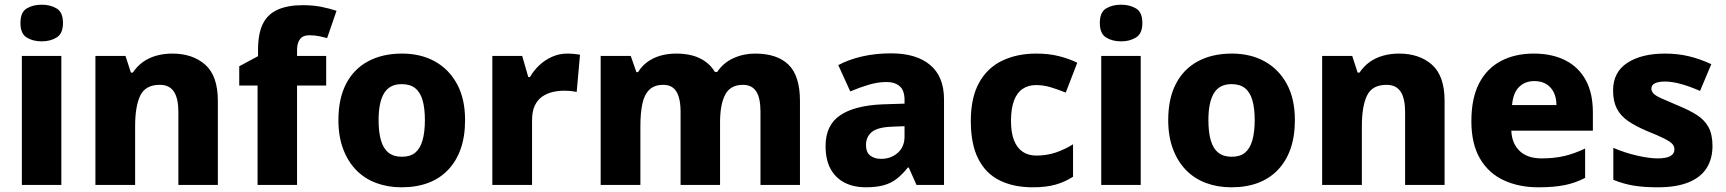

<svg xmlns="http://www.w3.org/2000/svg" viewBox="-20 -787 7346 817"><path d="M241 -549V0H73V-549ZM158 -767Q194 -767 221 -751Q248 -735 248 -689Q248 -644 221 -627.5Q194 -611 158 -611Q120 -611 93.5 -627.5Q67 -644 67 -689Q67 -735 93.5 -751Q120 -767 158 -767Z M713 -559Q800 -559 853.5 -511.5Q907 -464 907 -358V0H739V-311Q739 -368 720 -397Q701 -426 660 -426Q599 -426 577 -380.5Q555 -335 555 -250V0H386V-549H514L537 -478H545Q563 -505 588 -523Q613 -541 645 -550Q677 -559 713 -559Z M1368 -423H1244V0H1076V-423H998V-505L1078 -548V-574Q1078 -645 1099 -686.5Q1120 -728 1163 -746.5Q1206 -765 1268 -765Q1312 -765 1347 -758Q1382 -751 1412 -741L1372 -625Q1357 -629 1338 -633Q1319 -637 1296 -637Q1269 -637 1256.5 -620.5Q1244 -604 1244 -574V-549H1368Z M1959 -276Q1959 -207 1940.5 -154Q1922 -101 1886.5 -64Q1851 -27 1801.5 -8.5Q1752 10 1688 10Q1630 10 1580.5 -8.5Q1531 -27 1495.5 -63.5Q1460 -100 1440 -153.5Q1420 -207 1420 -276Q1420 -367 1452.5 -430Q1485 -493 1546 -526Q1607 -559 1691 -559Q1770 -559 1830 -526Q1890 -493 1924.5 -430Q1959 -367 1959 -276ZM1591 -276Q1591 -225 1601 -190Q1611 -155 1633 -137.5Q1655 -120 1690 -120Q1726 -120 1747 -137.5Q1768 -155 1778 -190Q1788 -225 1788 -276Q1788 -327 1778 -361Q1768 -395 1746.5 -412Q1725 -429 1689 -429Q1638 -429 1614.5 -390.5Q1591 -352 1591 -276Z M2394 -559Q2407 -559 2423 -557.5Q2439 -556 2448 -554L2434 -396Q2425 -398 2411 -399.5Q2397 -401 2380 -401Q2356 -401 2332 -395.5Q2308 -390 2288 -376.5Q2268 -363 2256 -338.5Q2244 -314 2244 -275V0H2075V-549H2202L2228 -459H2235Q2251 -487 2275 -509.5Q2299 -532 2329.5 -545.5Q2360 -559 2394 -559Z M3193 -559Q3287 -559 3335.5 -511.5Q3384 -464 3384 -358V0H3216V-311Q3216 -371 3197.5 -398.5Q3179 -426 3141 -426Q3088 -426 3066 -384.5Q3044 -343 3044 -266V0H2876V-311Q2876 -350 2868 -375.5Q2860 -401 2844 -413.5Q2828 -426 2802 -426Q2765 -426 2743.5 -405.5Q2722 -385 2713.5 -346Q2705 -307 2705 -250V0H2536V-549H2664L2688 -480H2695Q2711 -506 2735 -523.5Q2759 -541 2790 -550Q2821 -559 2857 -559Q2917 -559 2958 -539Q2999 -519 3022 -481H3032Q3058 -520 3101 -539.5Q3144 -559 3193 -559Z M3772 -560Q3879 -560 3938 -510.5Q3997 -461 3997 -364V0H3880L3847 -74H3843Q3820 -45 3795.5 -26Q3771 -7 3739.5 1.5Q3708 10 3662 10Q3614 10 3575.5 -9Q3537 -28 3515 -67Q3493 -106 3493 -166Q3493 -254 3554.5 -296Q3616 -338 3735 -343L3829 -346V-362Q3829 -402 3808.5 -420Q3788 -438 3752 -438Q3716 -438 3677 -426.5Q3638 -415 3598 -398L3547 -510Q3592 -534 3649 -547Q3706 -560 3772 -560ZM3778 -248Q3715 -246 3690 -225.5Q3665 -205 3665 -170Q3665 -139 3683 -125Q3701 -111 3729 -111Q3771 -111 3800 -136.5Q3829 -162 3829 -206V-250Z M4375 10Q4293 10 4233.5 -19.5Q4174 -49 4142.5 -111.5Q4111 -174 4111 -272Q4111 -372 4146.5 -435.5Q4182 -499 4245 -529Q4308 -559 4389 -559Q4443 -559 4486.5 -548Q4530 -537 4564 -520L4515 -393Q4480 -407 4450 -416Q4420 -425 4389 -425Q4355 -425 4331 -408.5Q4307 -392 4294.5 -358Q4282 -324 4282 -273Q4282 -222 4295 -189.5Q4308 -157 4332 -141Q4356 -125 4390 -125Q4434 -125 4472.5 -138Q4511 -151 4546 -173V-35Q4512 -13 4472 -1.5Q4432 10 4375 10Z M4834 -549V0H4666V-549ZM4751 -767Q4787 -767 4814 -751Q4841 -735 4841 -689Q4841 -644 4814 -627.5Q4787 -611 4751 -611Q4713 -611 4686.5 -627.5Q4660 -644 4660 -689Q4660 -735 4686.5 -751Q4713 -767 4751 -767Z M5490 -276Q5490 -207 5471.5 -154Q5453 -101 5417.5 -64Q5382 -27 5332.5 -8.5Q5283 10 5219 10Q5161 10 5111.5 -8.5Q5062 -27 5026.5 -63.5Q4991 -100 4971 -153.5Q4951 -207 4951 -276Q4951 -367 4983.5 -430Q5016 -493 5077 -526Q5138 -559 5222 -559Q5301 -559 5361 -526Q5421 -493 5455.5 -430Q5490 -367 5490 -276ZM5122 -276Q5122 -225 5132 -190Q5142 -155 5164 -137.5Q5186 -120 5221 -120Q5257 -120 5278 -137.5Q5299 -155 5309 -190Q5319 -225 5319 -276Q5319 -327 5309 -361Q5299 -395 5277.5 -412Q5256 -429 5220 -429Q5169 -429 5145.5 -390.5Q5122 -352 5122 -276Z M5933 -559Q6020 -559 6073.5 -511.5Q6127 -464 6127 -358V0H5959V-311Q5959 -368 5940 -397Q5921 -426 5880 -426Q5819 -426 5797 -380.5Q5775 -335 5775 -250V0H5606V-549H5734L5757 -478H5765Q5783 -505 5808 -523Q5833 -541 5865 -550Q5897 -559 5933 -559Z M6506 -559Q6584 -559 6640.5 -530.5Q6697 -502 6727.5 -446.5Q6758 -391 6758 -309V-231H6411Q6413 -177 6446 -145Q6479 -113 6540 -113Q6593 -113 6636 -123Q6679 -133 6725 -155V-30Q6685 -9 6639 0.5Q6593 10 6526 10Q6443 10 6378.5 -20Q6314 -50 6277.5 -112.5Q6241 -175 6241 -271Q6241 -369 6274 -432.5Q6307 -496 6367 -527.5Q6427 -559 6506 -559ZM6509 -442Q6470 -442 6444.5 -417.5Q6419 -393 6414 -340H6603Q6603 -369 6592.5 -392Q6582 -415 6561 -428.5Q6540 -442 6509 -442Z M7267 -166Q7267 -112 7242.5 -72.5Q7218 -33 7166 -11.5Q7114 10 7034 10Q6976 10 6932.5 3Q6889 -4 6845 -22V-158Q6893 -137 6945.5 -125Q6998 -113 7033 -113Q7071 -113 7088 -123Q7105 -133 7105 -151Q7105 -164 7096.5 -174Q7088 -184 7062.5 -197Q7037 -210 6987 -230Q6938 -251 6906.5 -273Q6875 -295 6859.5 -326Q6844 -357 6844 -402Q6844 -480 6904.5 -519.5Q6965 -559 7065 -559Q7118 -559 7165 -548Q7212 -537 7262 -514L7214 -400Q7174 -418 7135 -429Q7096 -440 7065 -440Q7037 -440 7022 -432.5Q7007 -425 7007 -410Q7007 -399 7015.5 -389.5Q7024 -380 7048.5 -369Q7073 -358 7120 -338Q7167 -319 7200 -298Q7233 -277 7250 -246Q7267 -215 7267 -166Z"/></svg>

Font: Noto Sans Armenian ExtraBold
Style: Regular
Weight: 800
Version: Version 2.007